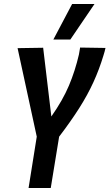

<svg xmlns="http://www.w3.org/2000/svg" viewBox="-20 -941 548 961"><path d="M123 0 164 -257 68 -700 196 -702 237 -358Q294 -439 325 -512.5Q356 -586 375 -668Q376 -677 378 -685.5Q380 -694 381 -703L508 -701Q506 -692 503.5 -682.5Q501 -673 498 -664Q477 -594 447.5 -529.5Q418 -465 376 -399Q334 -333 276 -257L234 0ZM247 -743 341 -921H453L332 -743Z"/></svg>

Font: Georama SemiCondensed SemiBold
Style: Italic
Weight: 600
Width: 4
Italic angle: -9°
Designer: Jean-Baptiste Levee
Foundry: Production Type
Version: Version 1.000